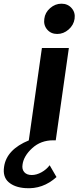

<svg xmlns="http://www.w3.org/2000/svg" viewBox="-149 -760 435 1040"><path d="M91 -658Q95 -692 122.5 -716Q150 -740 184 -740Q218 -740 239 -716Q260 -692 255 -658Q250 -624 222.5 -600Q195 -576 161 -576Q127 -576 106.5 -600Q86 -624 91 -658ZM157 199Q83 266 -12 259Q-70 255 -102.5 226.5Q-135 198 -127 144Q-114 50 8 0H7L78 -500H224L153 0H139Q72 0 25.5 42.5Q-21 85 -27 132Q-31 157 -17.5 172.5Q-4 188 23 188Q49 188 76 173Q103 158 120 135Z"/></svg>

Font: Oakes Grotesk Bold
Style: Italic
Weight: 700
Italic angle: -8°
Designer: Samuel Oakes
Foundry: Samuel Oakes
Version: Version 1.000;PS 001.000;hotconv 1.0.88;makeotf.lib2.5.64775